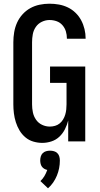

<svg xmlns="http://www.w3.org/2000/svg" viewBox="-20 -763 540 1036"><path d="M208 8Q184 8 160 1Q136 -6 117 -22Q98 -38 85.5 -59Q73 -80 65.5 -103.5Q58 -127 55 -151.5Q52 -176 52 -200V-535Q52 -562 56.5 -589Q61 -616 72 -640.5Q83 -665 101.5 -685.5Q120 -706 143.5 -719Q167 -732 193.5 -737.5Q220 -743 247 -743Q273 -743 298 -738.5Q323 -734 346 -723Q369 -712 387.5 -694Q406 -676 418 -653.5Q430 -631 436 -606Q442 -581 442 -556V-554H341V-555Q341 -575 335.5 -593.5Q330 -612 317 -627Q304 -642 285.5 -648.5Q267 -655 247 -655Q226 -655 206 -645.5Q186 -636 173.5 -618Q161 -600 157 -578.5Q153 -557 153 -535V-200Q153 -178 157.5 -156.5Q162 -135 174.5 -117Q187 -99 207 -89.5Q227 -80 249 -80Q263 -80 277 -84Q291 -88 302 -97Q313 -106 320.5 -118.5Q328 -131 332 -144.5Q336 -158 337.5 -172Q339 -186 339 -200V-316H250V-404H440V0H348V-113Q342 -89 330.5 -66Q319 -43 300.5 -25.5Q282 -8 257.5 0Q233 8 208 8ZM239 253 198 214Q211 202 220 186.5Q229 171 235 154Q226 152 218.5 147.5Q211 143 206 136Q201 129 199 120Q197 111 197 103Q197 92 200 81.5Q203 71 210.5 63.5Q218 56 228.5 53Q239 50 250 50Q261 50 271.5 53Q282 56 289.5 63.5Q297 71 300 81.5Q303 92 303 103Q303 124 299 144.5Q295 165 287 184.5Q279 204 267 221.5Q255 239 239 253Z"/></svg>

Font: Iosevka Curly Semibold
Style: Regular
Weight: 600
Monospace: yes
Designer: Belleve Invis
Foundry: Belleve Invis
Version: Version 22.1.2; ttfautohint (v1.8.4)